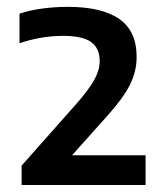

<svg xmlns="http://www.w3.org/2000/svg" viewBox="-20 -458 472 546"><path d="M41.5 68V13L197 -162.5Q233 -203.5 248.2 -231.2Q263.5 -259 263.5 -284Q263.5 -321 239 -338.5Q214.5 -356 159.5 -356Q125.5 -356 93.2 -350Q61 -344 35.5 -335V-419Q62.5 -428.5 98.8 -433.5Q135 -438.5 173 -438.5Q270 -438.5 319.5 -403.8Q369 -369 368.5 -295Q368.5 -255 349.5 -217Q330.5 -179 286 -129.5L185 -16.5H394V68Z"/></svg>

Font: Encode Sans Semi Expanded SemiBold
Style: Regular
Weight: 600
Width: 6
Designer: Multiple Designers
Foundry: Impallari Type
Version: Version 3.000; ttfautohint (v1.8.3) -l 8 -r 50 -G 200 -x 14 